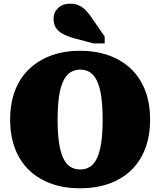

<svg xmlns="http://www.w3.org/2000/svg" viewBox="-20 -1003 868 1040"><path d="M414 17Q329 17 259.5 -7.5Q190 -32 139.5 -79.5Q89 -127 62 -196.5Q35 -266 35 -355Q35 -445 62 -514Q89 -583 139.5 -630.5Q190 -678 259.5 -703Q329 -728 414 -728Q499 -728 569 -703Q639 -678 689 -630.5Q739 -583 766 -514Q793 -445 793 -355Q793 -266 766 -196.5Q739 -127 689 -79.5Q639 -32 569 -7.5Q499 17 414 17ZM414 -85Q445 -85 468 -100Q491 -115 506 -147.5Q521 -180 528.5 -231.5Q536 -283 536 -355Q536 -428 528.5 -479.5Q521 -531 506 -563.5Q491 -596 468 -611Q445 -626 414 -626Q384 -626 361 -611Q338 -596 322.5 -563.5Q307 -531 299.5 -479.5Q292 -428 292 -355Q292 -283 299.5 -231.5Q307 -180 322 -147.5Q337 -115 360.5 -100Q384 -85 414 -85ZM483 -898Q466 -924 448.5 -943Q431 -962 410 -972.5Q389 -983 360 -983Q319 -983 294.5 -959.5Q270 -936 270 -901Q270 -874 282 -854Q294 -834 319.5 -820Q345 -806 384 -795L485 -768H547V-805Z"/></svg>

Font: Roboto Serif Black
Style: Regular
Weight: 900
Designer: Greg Gazdowicz
Foundry: Commercial Type
Version: Version 1.008